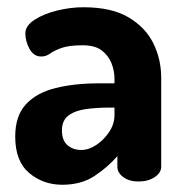

<svg xmlns="http://www.w3.org/2000/svg" viewBox="-20 -501 511 530"><path d="M152 9Q99 9 60.5 -23.5Q22 -56 22 -124Q22 -181 51.5 -213Q81 -245 133.5 -258Q186 -271 255 -271H296V-284Q296 -306 287.5 -327Q279 -348 260.5 -362Q242 -376 208 -376Q170 -376 149.5 -368.5Q129 -361 118 -353Q107 -345 94 -345Q73 -345 61.5 -366Q50 -387 50 -409Q50 -430 75.5 -446.5Q101 -463 138 -472Q175 -481 210 -481Q288 -481 335 -453Q382 -425 403.5 -381Q425 -337 425 -286V-41Q425 -24 407 -12Q389 0 362 0Q337 0 320.5 -12Q304 -24 304 -41V-70Q277 -39 240.5 -15Q204 9 152 9ZM204 -87Q225 -87 246 -101Q267 -115 281.5 -137Q296 -159 296 -183V-204H281Q248 -204 218 -200Q188 -196 169.5 -182.5Q151 -169 151 -141Q151 -113 166.5 -100Q182 -87 204 -87Z"/></svg>

Font: Dosis ExtraLight
Style: Bold
Weight: 700
Version: Version 3.001; ttfautohint (v1.8.2)